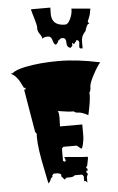

<svg xmlns="http://www.w3.org/2000/svg" viewBox="-71 -1136 775 1260"><g transform="rotate(-5 316.0 -506.0)"><path d="M476.6 -817.4 479.5 -842.8Q479.5 -861.3 459.5 -861.3V-850.6L453.1 -851.6Q450.7 -837.9 441.4 -837.9L432.1 -847.7V-826.7L419.9 -814.5Q394 -818.8 395 -851.6Q395.5 -882.8 370.6 -882.8Q355.5 -882.8 347.7 -869.1L343.8 -872.1Q343.8 -864.7 336.9 -854.5Q330.1 -844.2 324 -844.2Q317.9 -844.2 313.5 -853Q309.1 -861.8 306.2 -872.6Q299.3 -900.9 278.3 -900.9Q244.6 -900.9 241.7 -887.7Q240.2 -903.3 226.1 -922.1Q211.9 -940.9 211.9 -962.9H212.9Q212.9 -983.9 198.7 -1029.3Q184.6 -1074.7 182.1 -1088.9H310.1L309.1 -1052.2Q306.6 -969.2 397.5 -969.2Q416.5 -969.2 431.9 -1002.2Q447.3 -1035.2 447.3 -1063L446.8 -1070.3L572.3 -1059.1Q567.4 -1046.9 566.9 -1035.4Q566.4 -1023.9 556.4 -1000.5Q546.4 -977.1 546.4 -973.6L556.6 -962.9Q545.9 -962.9 538.1 -947.5Q530.3 -932.1 527.8 -917.5Q509.3 -897 503.4 -881.3Q497.6 -865.7 497.6 -844.2L498 -804.2H488.3Q476.6 -804.2 476.6 -817.4ZM341.3 32.2 319.8 31.7 305.2 43.5 285.6 21V8.8Q275.9 -1.5 256.8 -1.5H237.3L227.1 8.8V21Q218.3 21 212.4 38.1Q206.5 55.2 198.2 55.2V65.4Q193.4 39.1 178.7 -31.2Q147.9 -174.8 147.9 -250.5Q147.9 -265.6 148.9 -272.9L139.6 -284.2L91.8 -567.4H101.6V-579.1H91.8Q90.3 -581.5 85.7 -591.1Q81.1 -600.6 79.6 -603.5Q78.1 -606.4 73.7 -615Q69.3 -623.5 67.1 -627Q64.9 -630.4 60.3 -637.5Q55.7 -644.5 52.5 -647.9Q49.3 -651.4 44.4 -657Q39.6 -662.6 35.2 -666Q20.5 -676.3 12.7 -680.2H23.4Q49.8 -702.6 115.2 -715.8Q210 -734.9 333.3 -734.9Q456.5 -734.9 605 -702.6Q585.4 -681.2 555.9 -626.2Q526.4 -571.3 526.4 -546.4Q526.4 -521.5 516.6 -510.7L517.6 -494.6Q517.6 -455.6 497.1 -363.8Q456.5 -386.2 435.1 -386.2Q413.6 -386.2 403.8 -397Q377.9 -397 359.6 -399.7Q341.3 -402.3 324.5 -404.8Q307.6 -407.2 298.3 -408.7Q307.1 -403.8 307.1 -359.4L305.2 -306.6H452.1V-227.5Q452.1 -212.9 445.8 -181.9Q439.5 -150.9 432.1 -148.4L403.8 -171.4H315.4L305.2 -160.6V-80.1L315.4 -72.3L324.2 -80.1L315.4 -103.5Q338.4 -103 389.9 -97.7Q441.4 -92.3 469.7 -92.3V-80.1L460.9 -35.6L452.1 -23.4L460.9 -12.7V-1.5H452.1V8.8L460.9 21Q452.1 33.2 452.1 46.9V77.1L443.4 65.4H432.1V32.2L422.4 21H374Q364.3 32.2 341.3 32.2Z"/></g></svg>

Font: Butcherman Caps
Style: Regular
Weight: 400
Version: Version 001.003